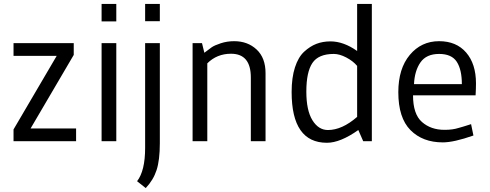

<svg xmlns="http://www.w3.org/2000/svg" viewBox="-20 -720 2496 979"><path d="M49 -500H356V-440L136 -65H368V0H49V-60L269 -435H49Z M498 0V-500H573V0ZM573 -700V-611H498V-700Z M795 -700V-612H720V-700ZM679 204Q720 151 720 34V-500H795V10Q795 96 778.5 147Q762 198 723 239Z M1037 -397V0H962V-500H1010L1022 -451Q1045 -469 1059.5 -479Q1074 -489 1106 -499.5Q1138 -510 1174 -510Q1243 -510 1288.5 -467.5Q1334 -425 1334 -347V0H1259V-325Q1259 -446 1158 -446Q1086 -446 1037 -397Z M1801 -700H1876V0H1832L1807 -57Q1715 8 1647 8Q1467 8 1467 -251Q1467 -324 1484 -376.5Q1501 -429 1531 -456.5Q1561 -484 1593.5 -496.5Q1626 -509 1665 -509Q1732 -509 1801 -460ZM1801 -124V-384Q1780 -409 1745.5 -427Q1711 -445 1682 -445Q1604 -445 1573 -399Q1542 -353 1542 -253Q1542 -157 1573 -107Q1604 -57 1652 -57Q1724 -57 1801 -124Z M2405 -234H2086Q2086 -138 2131.5 -98Q2177 -58 2246 -58Q2257 -58 2266.5 -58.5Q2276 -59 2286.5 -60.5Q2297 -62 2303 -63.5Q2309 -65 2321.5 -68.5Q2334 -72 2339 -73.5Q2344 -75 2360 -80Q2376 -85 2382 -87L2394 -29Q2294 6 2238 6Q2135 6 2073 -56.5Q2011 -119 2011 -250Q2011 -370 2069.5 -440Q2128 -510 2219 -510Q2307 -510 2357 -452Q2407 -394 2407 -295Q2407 -268 2405 -234ZM2091 -291H2335Q2335 -365 2309 -405Q2283 -445 2219 -445Q2154 -445 2124 -402Q2094 -359 2091 -291Z"/></svg>

Font: Gudea
Style: Regular
Weight: 400
Designer: Agustina Mingote
Foundry: Agustina Mingote
Version: Version 1.002